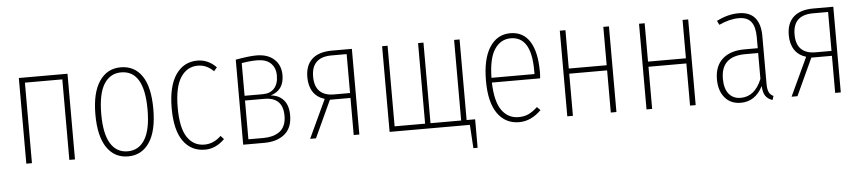

<svg xmlns="http://www.w3.org/2000/svg" viewBox="-41 -775 5209 1161"><g transform="rotate(-5 2563.5 -194.5)"><path d="M353 0V-488.8H126V0H91.8V-520H387.2V0Z M710.4 -530.8Q793.9 -530.8 839.8 -463.6Q885.7 -396.5 885.7 -262.2Q885.7 -128.9 838.9 -59.6Q792 9.8 709.5 9.8Q626.5 9.8 580.1 -59.3Q533.7 -128.4 533.7 -258.8Q533.7 -391.6 581.1 -461.2Q628.4 -530.8 710.4 -530.8ZM710.4 -500Q643.6 -500 606.4 -440.7Q569.3 -381.3 569.3 -258.8Q569.3 -139.2 605.7 -80.1Q642.1 -21 709.5 -21Q776.9 -21 813.7 -80.6Q850.6 -140.1 850.6 -262.2Q850.6 -500 710.4 -500Z M1176.3 -530.8Q1241.2 -530.8 1290.5 -480L1271.5 -458Q1229.5 -500 1176.3 -500Q1110.4 -500 1071.8 -440.7Q1033.2 -381.3 1033.2 -256.8Q1033.2 -134.8 1071 -77.9Q1108.9 -21 1175.3 -21Q1231 -21 1276.4 -64.9L1295.4 -43.9Q1241.7 9.8 1176.3 9.8Q1092.3 9.8 1044.4 -57.1Q996.6 -124 996.6 -256.8Q996.6 -390.6 1044.9 -460.7Q1093.3 -530.8 1176.3 -530.8Z M1599.6 -282.2Q1649.4 -277.8 1678 -245.1Q1706.5 -212.4 1706.5 -152.8Q1706.5 -76.2 1660.2 -38.1Q1613.8 0 1536.6 0H1408.2V-516.1Q1489.7 -530.8 1534.2 -530.8Q1603.5 -530.8 1642.6 -494.6Q1681.6 -458.5 1681.6 -398.9Q1681.6 -306.2 1599.6 -282.2ZM1535.6 -501Q1492.7 -501 1442.4 -492.2V-293.9H1553.2Q1597.7 -293.9 1622.6 -321.3Q1647.5 -348.6 1647.5 -398.9Q1647.5 -445.8 1619.1 -473.4Q1590.8 -501 1535.6 -501ZM1534.2 -29.8Q1563 -29.8 1586.4 -35.9Q1609.9 -42 1629.9 -55.4Q1649.9 -68.8 1661.1 -93.3Q1672.4 -117.7 1672.4 -151.9Q1672.4 -265.1 1559.6 -265.1H1442.4V-29.8Z M1992.2 -520H2113.3V0H2079.1V-225.1H1954.1L1850.1 0H1814.5L1923.3 -232.9Q1877 -247.1 1853.5 -283Q1830.1 -318.8 1830.1 -372.1Q1830.1 -444.8 1871.6 -482.4Q1913.1 -520 1992.2 -520ZM1981.4 -254.9H2079.1V-491.2H1991.2Q1865.2 -492.7 1865.2 -373Q1865.2 -313.5 1895.3 -284.2Q1925.3 -254.9 1981.4 -254.9Z M2767.1 -30.8H2818.8V142.1H2793L2784.2 0H2296.9V-520H2330.1V-30.8H2515.1V-520H2547.9V-30.8H2733.9V-520H2767.1Z M3233.9 -283.2Q3233.9 -260.7 3231.9 -243.2H2939Q2942.4 -127 2980.5 -74Q3018.6 -21 3082 -21Q3117.2 -21 3142.8 -33.2Q3168.5 -45.4 3197.3 -71.8L3217.3 -51.8Q3155.8 9.8 3083 9.8Q3000 9.8 2952.1 -57.9Q2904.3 -125.5 2904.3 -255.9Q2904.3 -390.1 2950.2 -460.4Q2996.1 -530.8 3075.2 -530.8Q3153.3 -530.8 3193.6 -467.3Q3233.9 -403.8 3233.9 -283.2ZM3200.2 -272V-294.9Q3200.2 -500 3075.2 -500Q3015.1 -500 2978 -445.6Q2940.9 -391.1 2939 -272Z M3639.6 0V-255.9H3409.7V0H3375.5V-520H3409.7V-287.1H3639.6V-520H3673.8V0Z M4120.6 0V-255.9H3890.6V0H3856.4V-520H3890.6V-287.1H4120.6V-520H4154.8V0Z M4592.8 -91.8Q4592.8 -57.6 4601.1 -40.3Q4609.4 -22.9 4628.4 -14.2L4620.6 9.8Q4591.8 0.5 4577.9 -20.5Q4564 -41.5 4562.5 -80.1Q4516.6 9.8 4428.7 9.8Q4367.2 9.8 4331.8 -32.2Q4296.4 -74.2 4296.4 -144Q4296.4 -224.1 4344.2 -267.1Q4392.1 -310.1 4477.5 -310.1H4558.6V-377.9Q4558.6 -439.5 4535.2 -470.2Q4511.7 -501 4459.5 -501Q4403.8 -501 4339.8 -471.2L4327.6 -496.1Q4395.5 -530.8 4461.4 -530.8Q4527.8 -530.8 4560.3 -492.2Q4592.8 -453.6 4592.8 -380.9ZM4430.7 -20Q4516.6 -20 4558.6 -124V-280.8H4480.5Q4332.5 -280.8 4332.5 -144Q4332.5 -84 4358.6 -52Q4384.8 -20 4430.7 -20Z M4914.6 -520H5035.6V0H5001.5V-225.1H4876.5L4772.5 0H4736.8L4845.7 -232.9Q4799.3 -247.1 4775.9 -283Q4752.4 -318.8 4752.4 -372.1Q4752.4 -444.8 4793.9 -482.4Q4835.4 -520 4914.6 -520ZM4903.8 -254.9H5001.5V-491.2H4913.6Q4787.6 -492.7 4787.6 -373Q4787.6 -313.5 4817.6 -284.2Q4847.7 -254.9 4903.8 -254.9Z"/></g></svg>

Font: Fira Sans Compressed UltraLight
Style: Regular
Weight: 200
Width: 1
Designer: Carrois Corporate & Edenspiekermann AG
Foundry: Carrois Corporate GbR & Edenspiekermann AG
Version: Version 4.203;PS 004.203;hotconv 1.0.88;makeotf.lib2.5.64775